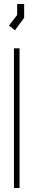

<svg xmlns="http://www.w3.org/2000/svg" viewBox="-20 -942 168 962"><path d="M50 0V-700H78V0ZM25 -814 66 -867V-922H101V-853L55 -790Z"/></svg>

Font: Turret Road ExtraLight
Style: Regular
Weight: 275
Designer: Noponies
Foundry: Noponies
Version: Version 1.001; ttfautohint (v1.8)